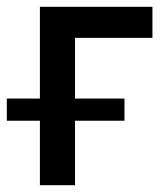

<svg xmlns="http://www.w3.org/2000/svg" viewBox="-24 -543 485 563"><path d="M196 -189V0H93V-189H-4V-254H93V-523H423V-432H196V-254H341V-189Z"/></svg>

Font: Rising Sun Medium
Style: Regular
Weight: 500
Designer: Matt McInerney, Pablo Impallari, Rodrigo Fuenzalida (Raleway font), Stephen Hutchings (Greek), Cristiano Sobral (main ch
Foundry: The Rising Sun Project Authors
Version: Version 4.327; ttfautohint (v1.8.4.7-5d5b-dirty)